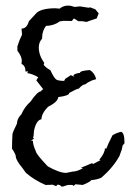

<svg xmlns="http://www.w3.org/2000/svg" viewBox="-20 -475 484 701"><path d="M62.5 139.2Q37.6 109.4 37.6 95.7Q37.6 88.4 23.9 67.9Q23.9 43 25.4 16.1Q25.4 9.3 42 -23.9Q42 -41.5 58.6 -58.6Q68.4 -83 91.8 -104.5Q117.2 -141.6 129.9 -141.6Q130.9 -145.5 137.7 -149.4L112.8 -181.2Q114.7 -186 119.6 -192.9Q108.4 -199.7 98.1 -203.4Q87.9 -207 79.6 -208L82.5 -214.4L73.2 -213.9Q73.2 -234.9 58.6 -241.7L59.6 -253.4Q59.6 -268.6 43.5 -290V-305.7Q50.8 -329.6 60.5 -348.6L58.6 -370.6Q78.1 -370.6 85.4 -397.5L108.9 -422.9Q125 -444.8 182.6 -444.8L197.3 -443.4Q211.4 -454.6 228 -454.6Q239.3 -454.6 252.4 -449.7L272 -451.7L303.2 -446.8L309.1 -448.2L328.1 -440.9L340.3 -426.3L333 -407.7L306.6 -398.9L296.4 -395L279.8 -397.5H266.1L250 -407.7L242.2 -398.4Q229.5 -398.9 211.9 -398.9L198.2 -397Q177.7 -381.3 147.9 -380.4Q133.8 -361.8 133.8 -336.9V-334Q121.6 -320.8 121.6 -301.8Q121.6 -273.4 141.6 -245.1L139.6 -240.2Q139.6 -233.4 164.1 -218.3Q177.7 -189 186 -184.3Q194.3 -179.7 214.4 -179.7L217.8 -187L238.8 -200.7L251.5 -194.3L248 -198.2Q248.5 -206.1 272 -209Q272 -216.8 308.1 -219.2Q325.7 -208.5 331.1 -186L316.4 -181.6L301.3 -174.3L291 -167Q281.7 -167 267.6 -151.4Q261.2 -151.4 232.9 -135.7Q232.9 -125.5 192.9 -120.6Q190.9 -102.5 155.3 -85Q131.8 -61 131.3 -39.6Q112.3 -36.6 104 2.9Q103.5 23.4 100.1 29.3L105.5 30.3L93.3 38.1L100.1 39.1Q100.1 53.7 110.8 77.1Q110.8 86.4 154.3 132.3Q196.3 156.2 221.7 156.2L245.6 151.4Q260.7 151.4 282.7 139.2L275.4 137.7L317.4 120.1L318.4 124.5L346.7 109.9L342.8 107.9Q362.8 84 363.3 65.4L367.7 68.8Q373 53.7 388.7 22.9Q388.7 16.1 420.4 6.3Q434.6 6.3 434.6 47.9L427.7 56.2L424.8 70.3L416 94.7Q393.6 135.7 351.1 172.9Q338.9 180.2 313.5 182.6Q308.1 189.9 282.2 200.2L255.4 197.8L249 203.6L244.1 200.2H230Q226.6 200.2 209.5 206.1H204.1Q199.7 199.2 189.9 199.2L185.1 204.6L171.4 199.2Q165.5 200.2 146 200.2Q105.5 182.6 74.7 156.2Z"/></svg>

Font: Truetypewriter PolyglOTT
Style: Regular
Weight: 400
Designer: Sergey Beatoff a.k.a. Sam_T
Version: Version 3.76